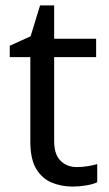

<svg xmlns="http://www.w3.org/2000/svg" viewBox="-20 -679 401 709"><path d="M264 -62Q284 -62 305 -65.5Q326 -69 339 -73V-6Q325 1 299 5.5Q273 10 249 10Q207 10 171.5 -4.5Q136 -19 114 -55Q92 -91 92 -156V-468H16V-510L93 -545L128 -659H180V-536H335V-468H180V-158Q180 -109 203.5 -85.5Q227 -62 264 -62Z"/></svg>

Font: Noto Sans Mongolian
Style: Regular
Weight: 400
Designer: Monotype Design Team
Foundry: Monotype Imaging Inc.
Version: Version 3.001; ttfautohint (v1.8.4.7-5d5b)